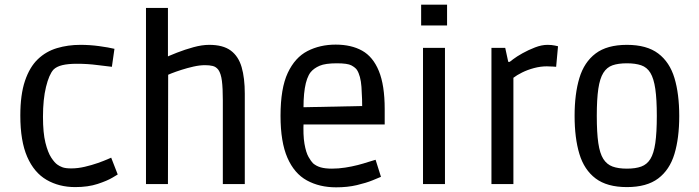

<svg xmlns="http://www.w3.org/2000/svg" viewBox="-20 -788 2994 822"><path d="M302 13Q233 13 179.5 -18Q126 -49 96.5 -116.5Q67 -184 67 -293Q67 -383 87 -442Q107 -501 142 -534.5Q177 -568 224 -582Q271 -596 324 -596Q365 -596 405 -590.5Q445 -585 470 -579L459 -502Q438 -504 396.5 -509.5Q355 -515 309 -515Q271 -515 246.5 -509Q222 -503 209 -490Q190 -469 177 -416Q164 -363 164 -288Q164 -219 174.5 -177Q185 -135 199.5 -113Q214 -91 226 -83Q234 -77 247 -72Q260 -67 285 -67Q313 -67 343 -74Q373 -81 398.5 -90Q424 -99 440 -106Q456 -113 456 -113L484 -41Q484 -41 461.5 -27.5Q439 -14 398 -0.5Q357 13 302 13Z M605 0V-754H699V-512L678 -537Q703 -549 737.5 -562.5Q772 -576 808.5 -586Q845 -596 876 -596Q935 -596 968 -571.5Q1001 -547 1014.5 -500.5Q1028 -454 1028 -387V0H934V-358Q934 -411 930 -442Q926 -473 915 -489Q905 -502 891 -505.5Q877 -509 858 -509Q835 -509 808.5 -503Q782 -497 757 -489Q732 -481 713 -473.5Q694 -466 686 -462L700 -483L699 0Z M1419 14Q1348 14 1294 -15.5Q1240 -45 1210.5 -112.5Q1181 -180 1181 -292Q1181 -410 1212 -476Q1243 -542 1296.5 -569.5Q1350 -597 1417 -597Q1484 -597 1530.5 -571Q1577 -545 1602 -484Q1627 -423 1627 -321V-255H1236L1280 -271Q1277 -210 1283.5 -172.5Q1290 -135 1301 -116Q1312 -97 1320 -89Q1334 -77 1353 -71.5Q1372 -66 1401 -66Q1429 -66 1458 -70.5Q1487 -75 1512 -81.5Q1537 -88 1556.5 -94.5Q1576 -101 1588 -104L1611 -31Q1602 -27 1575 -16Q1548 -5 1508 4.5Q1468 14 1419 14ZM1280 -294 1236 -328 1573 -335 1531 -300Q1531 -368 1527.5 -416Q1524 -464 1508 -489Q1501 -499 1484.5 -508Q1468 -517 1422 -517Q1373 -517 1348.5 -506.5Q1324 -496 1310 -479Q1275 -434 1280 -294Z M1791 0V-583H1885V0ZM1783 -679V-768H1894V-679Z M2084 0V-583H2143L2156 -523H2162Q2162 -523 2177 -534.5Q2192 -546 2217 -560Q2242 -574 2270.5 -585Q2299 -596 2324 -596Q2342 -596 2355.5 -593Q2369 -590 2369 -590L2361 -502Q2361 -502 2347.5 -503Q2334 -504 2321 -504Q2294 -504 2266 -496.5Q2238 -489 2215 -477.5Q2192 -466 2178 -455V0Z M2664 13Q2579 13 2530 -24Q2481 -61 2460.5 -129Q2440 -197 2440 -292Q2440 -386 2460.5 -454Q2481 -522 2530 -559Q2579 -596 2664 -596Q2749 -596 2798 -559Q2847 -522 2867.5 -454Q2888 -386 2888 -291Q2888 -197 2867.5 -129Q2847 -61 2798 -24Q2749 13 2664 13ZM2664 -66Q2701 -66 2725.5 -75Q2750 -84 2764.5 -107.5Q2779 -131 2785.5 -175.5Q2792 -220 2792 -292Q2792 -363 2785.5 -407.5Q2779 -452 2764.5 -476Q2750 -500 2725 -508.5Q2700 -517 2664 -517Q2627 -517 2602.5 -508.5Q2578 -500 2563 -476Q2548 -452 2541.5 -407.5Q2535 -363 2535 -292Q2535 -220 2541.5 -175.5Q2548 -131 2563 -107.5Q2578 -84 2602.5 -75Q2627 -66 2664 -66Z"/></svg>

Font: Ruda Medium
Style: Regular
Weight: 500
Version: Version 2.001